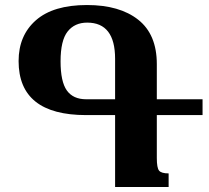

<svg xmlns="http://www.w3.org/2000/svg" viewBox="-20 -744 830 764"><path d="M651 -54Q622 -54 613 -65Q604 -76 604 -115V-286H786V-349H604V-489Q604 -607 530 -665.5Q456 -724 326 -724Q192 -724 123 -663.5Q54 -603 54 -501Q54 -286 323 -286H438V0H651ZM323 -349Q271 -349 246 -384Q221 -419 221 -500Q221 -583 249 -618.5Q277 -654 327 -654Q438 -654 438 -510V-349Z"/></svg>

Font: Noto Serif Armenian SemiCondensed Extra
Style: Regular
Weight: 800
Width: 4
Designer: Monotype Design Team
Foundry: Monotype Imaging Inc.
Version: Version 1.901